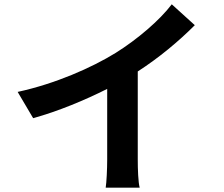

<svg xmlns="http://www.w3.org/2000/svg" viewBox="-20 -828 1040 892"><path d="M620 -496C719 -560 809 -635 885 -711L778 -808C722 -734 618 -645 517 -582C405 -513 237 -439 62 -401L134 -279C250 -311 375 -363 478 -415V-87C478 -43 475 20 471 44H629C622 19 620 -43 620 -87Z"/></svg>

Font: Genne Gothic Bold
Style: Regular
Weight: 700
Designer: Ryoko NISHIZUKA (kana & ideographs); Paul D. Hunt (Latin, Greek & Cyrillic); Wenlong ZHANG (bopomofo); Sandoll Communica
Foundry: Adobe Systems Incorporated
Version: Version 1.004;PS 1.004;hotconv 16.6.51;makeotf.lib2.5.65220